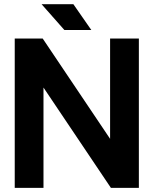

<svg xmlns="http://www.w3.org/2000/svg" viewBox="-20 -909 743 929"><path d="M186.5 -722.7H51.3V0H190.4V-485.4L516.6 0H651.9V-722.7H512.7V-237.3ZM291.5 -763.7H421.9L335 -888.7H181.2Z"/></svg>

Font: Giphurs
Style: Regular
Weight: 400
Version: Version 2.010